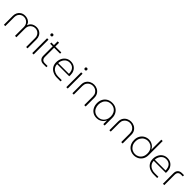

<svg xmlns="http://www.w3.org/2000/svg" viewBox="554 -2689 4662 4662"><g transform="rotate(45 2885.0 -358.5)"><path d="M81 0V-310Q81 -369 106.5 -417Q132 -465 179 -493.5Q226 -522 292 -522Q326 -522 364.5 -511Q403 -500 436 -471.5Q469 -443 485 -389H486Q504 -443 537.5 -471.5Q571 -500 609.5 -511Q648 -522 682 -522Q747 -522 794.5 -493.5Q842 -465 867 -417Q892 -369 892 -310V0H845V-310Q845 -360 823.5 -398Q802 -436 765 -458.5Q728 -481 681 -481Q633 -481 594 -458Q555 -435 532.5 -396.5Q510 -358 510 -310V0H462V-310Q462 -358 439.5 -396.5Q417 -435 378.5 -458Q340 -481 291 -481Q245 -481 207.5 -458.5Q170 -436 149 -398Q128 -360 128 -310V0Z M1054 0V-510H1102V0ZM1079 -612Q1064 -612 1052.5 -623.5Q1041 -635 1041 -650Q1041 -666 1052.5 -677Q1064 -688 1079 -688Q1094 -688 1105.5 -677Q1117 -666 1117 -650Q1117 -635 1105.5 -623.5Q1094 -612 1079 -612Z M1434 0Q1366 0 1327.5 -39Q1289 -78 1289 -145V-638H1337V-154Q1337 -100 1364 -71Q1391 -42 1445 -42H1539V0ZM1200 -468V-510H1542V-468Z M1907 0Q1827 0 1762 -29.5Q1697 -59 1659 -116Q1621 -173 1621 -255Q1621 -326 1650 -387Q1679 -448 1732.5 -485Q1786 -522 1859 -522Q1931 -522 1982.5 -490Q2034 -458 2061.5 -403.5Q2089 -349 2089 -281Q2089 -270 2088.5 -259Q2088 -248 2086 -237H1671Q1673 -174 1705 -130Q1737 -86 1789 -64Q1841 -42 1901 -42H2026V0ZM1671 -274H2040Q2041 -294 2037.5 -321Q2034 -348 2023 -375.5Q2012 -403 1991.5 -427Q1971 -451 1938 -466Q1905 -481 1857 -481Q1814 -481 1779.5 -463Q1745 -445 1721 -414.5Q1697 -384 1684 -347.5Q1671 -311 1671 -274Z M2224 0V-510H2272V0ZM2249 -612Q2234 -612 2222.5 -623.5Q2211 -635 2211 -650Q2211 -666 2222.5 -677Q2234 -688 2249 -688Q2264 -688 2275.5 -677Q2287 -666 2287 -650Q2287 -635 2275.5 -623.5Q2264 -612 2249 -612Z M2433 0V-298Q2433 -370 2465 -420Q2497 -470 2549 -496.5Q2601 -523 2660 -523Q2721 -523 2772.5 -496.5Q2824 -470 2856 -420Q2888 -370 2888 -298V0H2840V-295Q2840 -355 2814.5 -396.5Q2789 -438 2747.5 -459.5Q2706 -481 2660 -481Q2614 -481 2573 -460Q2532 -439 2506 -397.5Q2480 -356 2480 -295V0Z M3273 13Q3195 13 3139 -22.5Q3083 -58 3053.5 -119Q3024 -180 3024 -256Q3024 -331 3055.5 -391.5Q3087 -452 3146 -487Q3205 -522 3287 -522Q3364 -522 3421 -487.5Q3478 -453 3509.5 -394.5Q3541 -336 3541 -262V0H3494V-123H3491Q3477 -92 3447.5 -60.5Q3418 -29 3374.5 -8Q3331 13 3273 13ZM3281 -28Q3342 -28 3390 -57.5Q3438 -87 3465.5 -139.5Q3493 -192 3493 -258Q3493 -322 3467.5 -372.5Q3442 -423 3395 -452Q3348 -481 3285 -481Q3219 -481 3171.5 -451Q3124 -421 3098.5 -369Q3073 -317 3073 -251Q3073 -190 3097 -139Q3121 -88 3168 -58Q3215 -28 3281 -28Z M3703 0V-298Q3703 -370 3735 -420Q3767 -470 3819 -496.5Q3871 -523 3930 -523Q3991 -523 4042.5 -496.5Q4094 -470 4126 -420Q4158 -370 4158 -298V0H4110V-295Q4110 -355 4084.5 -396.5Q4059 -438 4017.5 -459.5Q3976 -481 3930 -481Q3884 -481 3843 -460Q3802 -439 3776 -397.5Q3750 -356 3750 -295V0Z M4550 13Q4500 13 4454 -4.5Q4408 -22 4372 -56Q4336 -90 4315 -140.5Q4294 -191 4294 -257Q4294 -341 4329 -400Q4364 -459 4421 -490.5Q4478 -522 4545 -522Q4590 -522 4631.5 -505Q4673 -488 4705 -458.5Q4737 -429 4754 -391H4757V-730H4804V-251Q4804 -165 4768 -106Q4732 -47 4674.5 -17Q4617 13 4550 13ZM4551 -29Q4604 -29 4651 -54.5Q4698 -80 4727 -130Q4756 -180 4756 -253Q4756 -327 4726.5 -377.5Q4697 -428 4650 -454Q4603 -480 4549 -480Q4495 -480 4448 -453Q4401 -426 4371.5 -375.5Q4342 -325 4342 -255Q4342 -182 4372 -131.5Q4402 -81 4449.5 -55Q4497 -29 4551 -29Z M5225 0Q5145 0 5080 -29.5Q5015 -59 4977 -116Q4939 -173 4939 -255Q4939 -326 4968 -387Q4997 -448 5050.5 -485Q5104 -522 5177 -522Q5249 -522 5300.5 -490Q5352 -458 5379.5 -403.5Q5407 -349 5407 -281Q5407 -270 5406.5 -259Q5406 -248 5404 -237H4989Q4991 -174 5023 -130Q5055 -86 5107 -64Q5159 -42 5219 -42H5344V0ZM4989 -274H5358Q5359 -294 5355.5 -321Q5352 -348 5341 -375.5Q5330 -403 5309.5 -427Q5289 -451 5256 -466Q5223 -481 5175 -481Q5132 -481 5097.5 -463Q5063 -445 5039 -414.5Q5015 -384 5002 -347.5Q4989 -311 4989 -274Z M5541 0V-365Q5541 -433 5579.5 -471.5Q5618 -510 5686 -510H5756V-468H5696Q5643 -468 5615.5 -439Q5588 -410 5588 -356V0Z"/></g></svg>

Font: MuseoModerno Thin ExtraLight
Style: Regular
Weight: 250
Version: Version 1.002